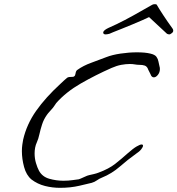

<svg xmlns="http://www.w3.org/2000/svg" viewBox="-20 -880 851 921"><path d="M268 21Q231 21 195.5 12Q160 3 131 -19Q106 -40 95.5 -79Q85 -118 85 -155Q85 -171 87 -185.5Q89 -200 91 -210Q108 -284 153.5 -348.5Q199 -413 270 -478Q278 -486 286 -493Q294 -500 302 -507Q307 -510 312 -510.5Q317 -511 321 -511Q326 -511 330 -511.5Q334 -512 336 -514Q341 -517 342.5 -528Q344 -539 350 -544Q379 -565 418 -579Q457 -593 490 -606Q518 -617 558.5 -623Q599 -629 637 -629Q676 -629 701 -623Q723 -618 730.5 -607.5Q738 -597 740 -585Q742 -573 745 -562Q746 -559 746.5 -556Q747 -553 747 -549Q747 -533 737.5 -521Q728 -509 718 -509Q707 -509 702 -524Q700 -529 695.5 -537Q691 -545 689 -551Q684 -562 674 -565.5Q664 -569 648 -569H647Q638 -569 627 -571Q616 -573 603 -573Q584 -573 562 -569Q540 -565 515 -554Q438 -520 367.5 -479.5Q297 -439 250 -386Q244 -378 242.5 -375Q241 -372 234 -363Q229 -357 219 -346Q209 -335 205 -329Q190 -308 182 -283.5Q174 -259 169 -236Q164 -213 157 -198Q151 -185 148.5 -171.5Q146 -158 146 -144Q146 -120 152.5 -98Q159 -76 167 -61Q183 -32 216.5 -22.5Q250 -13 284 -13Q308 -13 328.5 -16Q349 -19 358 -20Q365 -22 383 -30.5Q401 -39 408 -40Q417 -42 430 -45Q443 -48 453 -52Q502 -70 532.5 -94Q563 -118 593 -145Q619 -168 635.5 -177.5Q652 -187 659 -187Q666 -187 666 -181Q666 -175 657.5 -164Q649 -153 632 -142Q594 -115 555 -81Q516 -47 469 -28Q456 -23 445 -15Q434 -7 420 -3Q404 1 361 11Q318 21 268 21ZM487 -715Q476 -715 475 -723Q475 -726 476 -728Q481 -737 500 -746Q539 -763 579 -784Q619 -805 653.5 -825Q688 -845 710 -857Q715 -860 723 -860Q731 -860 732 -857Q743 -838 764 -806Q785 -774 807 -744Q811 -739 811 -733Q811 -726 804 -721Q799 -717 796.5 -716Q794 -715 792 -715Q788 -715 786 -716Q784 -717 781 -718L695 -798Q685 -793 663.5 -783.5Q642 -774 615.5 -763Q589 -752 564 -742Q539 -732 522.5 -725.5Q506 -719 505 -718Q493 -715 487 -715Z"/></svg>

Font: Vujahday Script
Style: Regular
Weight: 400
Designer: Robert E. Leuschke
Foundry: Robert E. Leuschke
Version: Version 1.010; ttfautohint (v1.8.3)